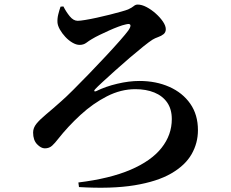

<svg xmlns="http://www.w3.org/2000/svg" viewBox="-20 -793 1040 863"><path d="M265 -764.1 252.1 -763Q246.8 -747.8 242 -728.9Q237.3 -710.1 238.3 -692.5Q239.2 -678.4 248.8 -660.9Q258.5 -643.5 273.3 -627.6Q288 -611.6 305.4 -601.4Q322.7 -591.2 337.8 -591.2Q355.4 -591.2 368.1 -600.7Q380.8 -610.3 392.4 -617Q407.8 -626.4 428.4 -636.3Q448.9 -646.3 470.4 -655.9Q491.8 -665.5 511.3 -672.8Q530.7 -680.2 545 -683.2Q563.5 -688.2 566.1 -680.6Q568.6 -673 556.2 -655.2Q545.9 -641.1 519 -610.4Q492.1 -579.8 456 -541.1Q420 -502.4 381.5 -462.6Q343 -422.9 309.8 -389.7Q276.5 -356.4 255 -337.7Q216.1 -303 187.8 -279.5Q159.5 -256 144.1 -237.2Q128.8 -218.4 128.8 -197.3Q128.8 -163.2 146.6 -144.7Q164.4 -126.2 181.5 -126.2Q201.4 -126.2 214.4 -138.3Q227.3 -150.3 240.2 -167.2Q285.7 -224.9 341.7 -276.4Q397.7 -327.9 460.6 -360.1Q523.5 -392.2 588.1 -392.2Q636.9 -392.2 673.9 -377.1Q710.9 -361.9 731.6 -332Q752.2 -302.1 752.2 -257.7Q752.2 -186.7 706.1 -128.3Q660 -69.9 566.8 -30Q473.6 9.9 332.3 27.2L335 47.8Q481.6 56.6 584 39.9Q686.5 23.1 749.3 -13.2Q812.1 -49.4 840.9 -99.5Q869.7 -149.6 869.7 -207.8Q869.7 -277.5 835.2 -326.8Q800.7 -376.2 741 -402.6Q681.4 -429.1 606.4 -429.1Q559.8 -429.1 507.1 -416.6Q454.3 -404.2 412.3 -383.3Q406.5 -380.8 404.3 -383.2Q402.1 -385.7 406.9 -391.2Q416.5 -401.8 441 -424.4Q465.5 -447 497.6 -475.8Q529.6 -504.6 563 -533.2Q596.4 -561.8 623.9 -583.8Q651.4 -605.8 665.2 -614.5Q676.6 -621.5 690.8 -626.4Q705 -631.3 715.1 -639.4Q725.2 -647.5 725.2 -661.9Q725.2 -676.9 712.5 -695.8Q699.7 -714.7 679.8 -732.4Q659.9 -750.1 638.5 -761.3Q617.1 -772.5 598.8 -772.5Q589.1 -772.5 581.1 -765.6Q573.2 -758.7 555.7 -750.6Q546.6 -746.9 524.5 -740.7Q502.4 -734.4 473.9 -727.2Q445.5 -720 416.1 -713.6Q386.8 -707.2 363.6 -703.4Q340.4 -699.5 329.1 -699.5Q310.1 -699.5 293.5 -719.8Q276.9 -740.2 265 -764.1Z"/></svg>

Font: Noto Serif JP
Style: Regular
Weight: 200
Designer: Ryoko NISHIZUKA 西塚涼子 (kana & ideographs); Frank Grießhammer (Latin, Greek & Cyrillic); Wenlong ZHANG 张文龙 (bopomofo); San
Foundry: Adobe
Version: Version 2.001;hotconv 1.1.0;makeotfexe 2.6.0